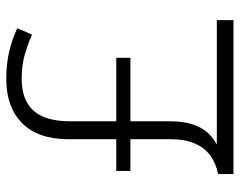

<svg xmlns="http://www.w3.org/2000/svg" viewBox="-96 -667 763 611"><g transform="rotate(-90 285.5 -361.5)"><path d="M339 -723Q390 -723 430 -713Q470 -703 501 -688L481 -641Q450 -655 416 -664.5Q382 -674 340 -674Q273 -674 239 -636.5Q205 -599 205 -519V-373H407V-328H205V-202Q205 -159 195 -129.5Q185 -100 168.5 -82Q152 -64 131 -53H527V0H37V-49Q72 -56 96.5 -74Q121 -92 134.5 -123.5Q148 -155 148 -201V-328H47V-373H148V-525Q148 -622 199 -672.5Q250 -723 339 -723Z"/></g></svg>

Font: Noto Sans Symbols Light
Style: Regular
Weight: 300
Version: Version 2.002